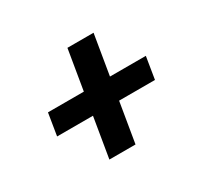

<svg xmlns="http://www.w3.org/2000/svg" viewBox="-93 -665 687 649"><g transform="rotate(-30 250.0 -340.0)"><path d="M166 -141 192 -297H52L66 -383H206L232 -539H334L308 -383H448L434 -297H294L268 -141Z"/></g></svg>

Font: Iosevka Term Curly Oblique
Style: Bold
Weight: 700
Italic angle: -9°
Designer: Belleve Invis
Foundry: Belleve Invis
Version: Version 32.3.0